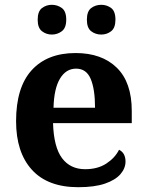

<svg xmlns="http://www.w3.org/2000/svg" viewBox="-20 -770 611 800"><path d="M306 10Q179 10 113 -62.5Q47 -135 47 -265Q47 -406 112 -477.5Q177 -549 295 -549Q404 -549 466.5 -488Q529 -427 529 -308V-257H201Q204 -157 238.5 -111Q273 -65 335 -65Q387 -65 423 -88.5Q459 -112 476 -146Q490 -139 496.5 -126.5Q503 -114 503 -97Q503 -69 482 -44.5Q461 -20 417.5 -5Q374 10 306 10ZM376 -321Q376 -398 358 -441Q340 -484 297 -484Q255 -484 230 -442.5Q205 -401 203 -321ZM402 -626Q378 -626 360 -639.8Q342 -653.6 342 -687.7Q342 -723 360 -736.5Q378 -750 402 -750Q425 -750 443 -736.7Q461 -723.4 461 -688Q461 -653.7 443 -639.8Q425 -626 402 -626ZM196 -626Q173 -626 155 -639.8Q137 -653.6 137 -687.7Q137 -723 155 -736.5Q173 -750 196 -750Q219 -750 237.5 -736.7Q256 -723.4 256 -688Q256 -653.7 237.5 -639.8Q219 -626 196 -626Z"/></svg>

Font: Noto Serif NP Hmong
Style: Regular
Weight: 400
Designer: Dalton Maag Ltd
Foundry: Dalton Maag Ltd
Version: Version 1.001